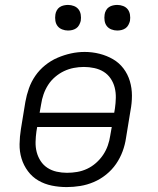

<svg xmlns="http://www.w3.org/2000/svg" viewBox="-20 -752 640 780"><path d="M251 8Q220 8 190.5 2Q161 -4 136 -18.5Q111 -33 93.5 -56.5Q76 -80 67.5 -108Q59 -136 59.5 -166.5Q60 -197 65 -228L83 -338Q88 -366 97.5 -393Q107 -420 123.5 -444Q140 -468 163.5 -487Q187 -506 214 -517.5Q241 -529 268.5 -535Q296 -541 324 -541Q355 -541 384.5 -533.5Q414 -526 439 -511.5Q464 -497 481.5 -474Q499 -451 507.5 -422.5Q516 -394 516 -363.5Q516 -333 510 -302L492 -192Q488 -164 478 -137Q468 -110 451.5 -86Q435 -62 411.5 -43Q388 -24 361 -12.5Q334 -1 306 3.5Q278 8 251 8ZM141 -294H444L447 -312Q450 -333 450.5 -354.5Q451 -376 446 -396Q441 -416 429.5 -433Q418 -450 401 -460.5Q384 -471 363 -475.5Q342 -480 321 -480Q300 -480 279.5 -476Q259 -472 240 -463Q221 -454 204 -439.5Q187 -425 175.5 -407Q164 -389 157 -369Q150 -349 147 -328ZM252 -50Q273 -50 293.5 -53.5Q314 -57 333.5 -66Q353 -75 370 -90Q387 -105 399 -123Q411 -141 418 -161Q425 -181 428 -202L434 -236H131L128 -218Q125 -197 124.5 -175.5Q124 -154 129 -134.5Q134 -115 145 -98Q156 -81 173 -70Q190 -59 210.5 -54.5Q231 -50 252 -50ZM456 -628Q444 -628 432.5 -632.5Q421 -637 414 -646Q407 -655 405 -667.5Q403 -680 405 -693Q406 -701 410.5 -709.5Q415 -718 422.5 -723Q430 -728 439 -730Q448 -732 456 -732Q469 -732 480.5 -727.5Q492 -723 499 -714Q506 -705 508 -692.5Q510 -680 508 -667Q506 -659 501.5 -650.5Q497 -642 489.5 -637Q482 -632 473.5 -630Q465 -628 456 -628ZM256 -628Q244 -628 232.5 -632.5Q221 -637 214 -646Q207 -655 205 -667.5Q203 -680 205 -693Q206 -701 210.5 -709.5Q215 -718 222.5 -723Q230 -728 239 -730Q248 -732 256 -732Q269 -732 280.5 -727.5Q292 -723 299 -714Q306 -705 308 -692.5Q310 -680 308 -667Q306 -659 301.5 -650.5Q297 -642 289.5 -637Q282 -632 273.5 -630Q265 -628 256 -628Z"/></svg>

Font: Iosevka Curly Light Extended
Style: Italic
Weight: 300
Width: 7
Italic angle: -9°
Monospace: yes
Designer: Belleve Invis
Foundry: Belleve Invis
Version: Version 11.1.0; ttfautohint (v1.8.3)